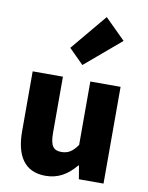

<svg xmlns="http://www.w3.org/2000/svg" viewBox="-102 -1026 858 1112"><g transform="rotate(10 327.0 -469.5)"><path d="M243 14C321 14 374 -22 421 -78H425L438 0H583V-569H405V-196C375 -154 350 -138 310 -138C265 -138 244 -160 244 -239V-569H66V-217C66 -75 119 14 243 14ZM343 -655 554 -834 434 -953 257 -741Z"/></g></svg>

Font: Noto Sans CJK KR Black
Style: Regular
Weight: 900
Designer: Ryoko NISHIZUKA (kana & ideographs); Paul D. Hunt (Latin, Greek & Cyrillic); Wenlong ZHANG (bopomofo); Sandoll Communica
Foundry: Adobe Systems Incorporated
Version: Version 1.004;PS 1.004;hotconv 1.0.82;makeotf.lib2.5.63406